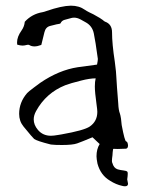

<svg xmlns="http://www.w3.org/2000/svg" viewBox="-20 -525 520 681"><path d="M160.6 -43.5Q170.4 -43.5 186.5 -46.4L198.2 -48.3Q278.3 -62.5 298.3 -76.2Q325.2 -94.7 325.2 -128.4Q325.2 -135.3 322.3 -155.8Q316.4 -197.8 316.4 -218.3Q316.4 -235.4 319.3 -247.1Q298.3 -247.1 268.1 -239.3Q229 -229.5 211.4 -222.7Q143.1 -195.3 107.9 -130.9Q99.6 -115.7 99.6 -101.6Q99.6 -82 114.3 -64.5Q131.8 -43.5 160.6 -43.5ZM333.5 -14.2Q330.1 -17.1 326.7 -20.5L308.1 -38.1Q269.5 -22 253.7 -16.4Q237.8 -10.7 199.7 -10.7Q174.3 -10.7 162.6 -12.2L159.2 -12.7Q110.8 -24.9 101.1 -32.2Q96.7 -35.6 63.5 -76.2Q47.9 -95.2 47.9 -121.1Q47.9 -162.1 76.2 -194.8Q81.1 -200.2 100.1 -214.4Q117.2 -226.6 123 -231.4Q189 -276.4 255.9 -286.6L324.2 -295.9Q327.1 -310.5 327.1 -315.9Q318.4 -379.9 312.7 -406.7Q307.1 -433.6 283.2 -446.3Q274.4 -451.7 265.6 -456.1Q253.9 -462.4 242.7 -462.4Q235.8 -462.4 229 -460Q219.2 -457.5 209 -454.6Q198.7 -451.7 194.8 -442.4Q194.3 -440.9 187.5 -439.9Q180.7 -439 173.1 -436.8Q165.5 -434.6 158.2 -433.1Q142.1 -429.2 137.7 -411.1L126.5 -365.7Q112.8 -360.4 102.1 -360.4Q91.8 -360.4 84 -365.2Q83 -366.2 80.6 -366.2Q79.1 -366.2 77.1 -366Q75.2 -365.7 73 -365.2Q70.8 -364.7 67.6 -364Q64.5 -363.3 60.5 -363.3Q51.8 -363.3 41 -366.7L40.5 -374.5Q40.5 -394.5 56.2 -416.5Q66.4 -430.7 67.9 -447.8Q93.3 -475.6 131.3 -481.9Q136.7 -482.9 144.5 -485.8Q198.2 -504.4 231.4 -504.9Q260.7 -504.9 281.2 -490.2Q286.6 -486.3 296.4 -481.4Q304.2 -478 311.5 -474.1Q339.8 -458.5 344.5 -454.1Q349.1 -449.7 352.5 -448.2Q377.4 -439.5 377.4 -410.2Q377.4 -369.6 387.2 -306.2Q392.6 -264.6 392.6 -252.4Q392.6 -248 395 -214.4L399.4 -158.2Q400.4 -134.3 405.3 -122.1Q407.2 -116.7 409.2 -104L411.6 -81.5Q422.4 -23.9 427.5 -23.4Q432.6 -22.9 434.1 -9.8Q434.1 2 426.3 2.4Q410.6 3.4 397.9 3.4Q389.2 3.4 381.8 2.9Q380.9 4.4 380.9 5.4Q379.4 14.2 378.9 25.9Q377 38.6 377 45.4Q377 51.3 378.4 52.7Q383.3 71.3 397.5 75.7Q408.2 78.6 418.2 79.6Q428.2 80.6 431.6 84Q433.1 85.4 433.1 91.3Q433.1 98.1 431.2 111.3Q434.1 124 434.1 126.5Q434.1 135.7 423.3 135.7Q418.9 135.7 413.6 134.3Q391.1 129.4 370.6 116.2Q336.9 96.7 325.7 55.2Q322.3 38.1 322.3 29.3Q322.3 3.9 333.5 -14.2Z"/></svg>

Font: Kurland
Style: Regular
Weight: 400
Designer: GGBot
Version: 0.22